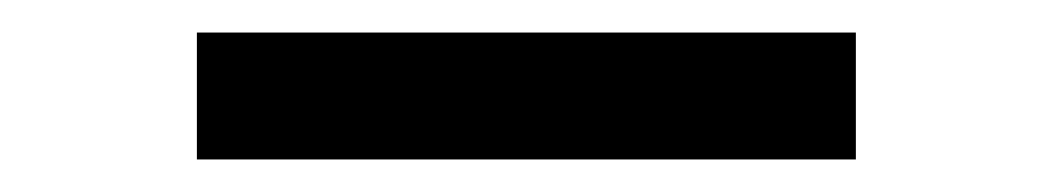

<svg xmlns="http://www.w3.org/2000/svg" viewBox="-20 -98 647 118"><path d="M101 -78V0H506V-78Z"/></svg>

Font: Hejaz
Style: Regular
Weight: 400
Designer: Bandar Raffah (Arabic) and Santiago Orozco (Latin)
Foundry: Caramella and Typemade
Version: Version 1.010;hotconv 1.0.109;makeotfexe 2.5.65596